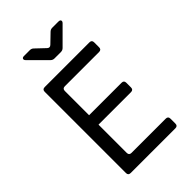

<svg xmlns="http://www.w3.org/2000/svg" viewBox="-276 -1051 1153 1153"><g transform="rotate(-45 300.0 -475.0)"><path d="M120 0Q100 0 100 -20V-710Q100 -730 120 -730H500Q520 -730 520 -710V-668Q520 -648 500 -648H209Q189 -648 189 -628V-422H465Q485 -422 485 -402V-362Q485 -342 465 -342H189V-102Q189 -82 209 -82H500Q520 -82 520 -62V-20Q520 0 500 0ZM283 -810Q269 -810 259 -820L154 -925Q145 -934 148 -942Q151 -950 164 -950H214Q228 -950 238 -940L296 -885Q310 -872 324 -886L380 -940Q390 -950 404 -950H456Q470 -950 473 -942Q476 -934 467 -925L362 -820Q352 -810 338 -810Z"/></g></svg>

Font: Pitagon Sans Mono
Style: Regular
Weight: 400
Monospace: yes
Designer: Travis Tran
Foundry: Pitagon
Version: Version 1.001;gftools[0.9.26]